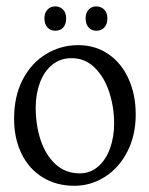

<svg xmlns="http://www.w3.org/2000/svg" viewBox="-20 -579 476 612"><path d="M190.9 -520.5Q190.9 -538.1 181.2 -548.3Q171.4 -558.6 155.8 -558.6Q141.1 -558.6 131.3 -548.3Q121.6 -538.1 121.6 -520.5Q121.6 -502.4 131.1 -491.7Q140.6 -481 156.2 -481Q172.4 -481 181.6 -491.5Q190.9 -502 190.9 -520.5ZM322.3 -520.5Q322.3 -538.1 312.3 -548.3Q302.2 -558.6 286.6 -558.6Q272 -558.6 262.5 -548.3Q252.9 -538.1 252.9 -520.5Q252.9 -502.4 262.2 -491.7Q271.5 -481 287.1 -481Q303.2 -481 312.7 -491.5Q322.3 -502 322.3 -520.5ZM412.6 -214.4Q412.6 -276.9 390.1 -327.1Q367.7 -377.4 325.9 -406.2Q284.2 -435.1 229 -435.1Q173.8 -435.1 127 -406.7Q80.1 -378.4 52.5 -325.4Q24.9 -272.5 24.9 -200.7Q24.9 -137.7 48.6 -89.1Q72.3 -40.5 116 -13.7Q159.7 13.2 216.8 13.2Q270 13.2 314.9 -15.6Q359.9 -44.4 386.2 -96.2Q412.6 -147.9 412.6 -214.4ZM343.8 -185.5Q343.8 -142.1 330.6 -105.7Q317.4 -69.3 292.5 -47.9Q267.6 -26.4 233.9 -26.4Q189 -26.4 157.2 -55.4Q125.5 -84.5 109.6 -132.3Q93.8 -180.2 93.8 -235.8Q93.8 -279.3 107.2 -315.4Q120.6 -351.6 146.5 -372.6Q172.4 -393.6 208 -393.6Q251.5 -393.6 282.2 -363Q313 -332.5 328.4 -284.7Q343.8 -236.8 343.8 -185.5Z"/></svg>

Font: Neuton Light
Style: Regular
Weight: 300
Designer: Brian M Zick
Foundry: Brian M Zick
Version: Version 1.560